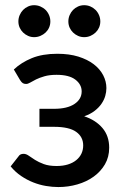

<svg xmlns="http://www.w3.org/2000/svg" viewBox="-20 -730 490 757"><path d="M34.5 -456Q63.5 -483.5 105.5 -500.8Q147.5 -518 206 -518Q253 -518 289 -506.8Q325 -495.5 349.5 -476.8Q374 -458 386.8 -433.5Q399.5 -409 399.5 -382.5Q399.5 -367.5 395 -351.8Q390.5 -336 380.2 -321Q370 -306 353.2 -293Q336.5 -280 312 -271.5Q357.5 -256.5 384 -225.2Q410.5 -194 410.5 -147.5Q410.5 -111 393.8 -82.2Q377 -53.5 349.2 -33.5Q321.5 -13.5 285.2 -3Q249 7.5 210 7.5Q186.5 7.5 161.2 3.2Q136 -1 111.2 -10.8Q86.5 -20.5 63.5 -36Q40.5 -51.5 22 -74L53 -113.5Q59 -123.5 73 -123.5Q83 -123.5 93.5 -116Q104 -108.5 118.2 -99.5Q132.5 -90.5 152.8 -83Q173 -75.5 203 -75.5Q228 -75.5 247.5 -81.5Q267 -87.5 280.5 -98.5Q294 -109.5 301 -124.2Q308 -139 308 -156.5Q308 -190.5 280.2 -210.2Q252.5 -230 193 -230H135.5V-301H193Q245 -301 273.5 -320Q302 -339 302 -369.5Q302 -397 277.2 -416Q252.5 -435 203 -435Q175 -435 155.2 -429.2Q135.5 -423.5 122 -416.8Q108.5 -410 99.2 -404.5Q90 -399 83 -399Q75.5 -399 70.2 -402Q65 -405 59 -414.5ZM178.5 -645.5Q178.5 -632.5 173.5 -621.2Q168.5 -610 159.8 -601.8Q151 -593.5 139.2 -588.5Q127.5 -583.5 114.5 -583.5Q102 -583.5 90.8 -588.5Q79.5 -593.5 71 -601.8Q62.5 -610 57.5 -621.2Q52.5 -632.5 52.5 -645.5Q52.5 -658.5 57.5 -670.2Q62.5 -682 71 -690.8Q79.5 -699.5 90.8 -704.5Q102 -709.5 114.5 -709.5Q127.5 -709.5 139.2 -704.5Q151 -699.5 159.8 -690.8Q168.5 -682 173.5 -670.2Q178.5 -658.5 178.5 -645.5ZM375.5 -645.5Q375.5 -632.5 370.5 -621.2Q365.5 -610 356.8 -601.8Q348 -593.5 336.5 -588.5Q325 -583.5 312 -583.5Q299 -583.5 287.8 -588.5Q276.5 -593.5 268 -601.8Q259.5 -610 254.5 -621.2Q249.5 -632.5 249.5 -645.5Q249.5 -658.5 254.5 -670.2Q259.5 -682 268 -690.8Q276.5 -699.5 287.8 -704.5Q299 -709.5 312 -709.5Q325 -709.5 336.5 -704.5Q348 -699.5 356.8 -690.8Q365.5 -682 370.5 -670.2Q375.5 -658.5 375.5 -645.5Z"/></svg>

Font: Lato SemiBold
Style: Regular
Weight: 600
Designer: Lukasz Dziedzic with Adam Twardoch and Botio Nikoltchev
Foundry: tyPoland Lukasz Dziedzic
Version: Version 2.015; 2015-08-06; http://www.latofonts.com/